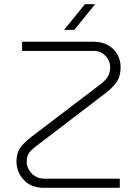

<svg xmlns="http://www.w3.org/2000/svg" viewBox="-20 -900 658 920"><path d="M191 0Q129 0 94 -38Q59 -76 59 -126Q59 -167 77 -192Q95 -217 134 -247L452 -489Q484 -512 496 -531.5Q508 -551 508 -579Q508 -598 498 -615.5Q488 -633 470.5 -644.5Q453 -656 432 -656H86V-700H429Q470 -700 499.5 -682.5Q529 -665 543.5 -637.5Q558 -610 558 -578Q558 -535 538.5 -506.5Q519 -478 481 -450L168 -211Q145 -194 132 -182Q119 -170 113.5 -156.5Q108 -143 108 -123Q108 -105 118.5 -86.5Q129 -68 148 -56Q167 -44 192 -44H554V0ZM287 -757 387 -880H436L336 -757Z"/></svg>

Font: MuseoModerno Thin ExtraLight
Style: Regular
Weight: 250
Version: Version 1.002